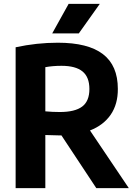

<svg xmlns="http://www.w3.org/2000/svg" viewBox="-20 -969 692 989"><path d="M476 0 296.5 -271.5H287Q261.5 -271.5 213.5 -273.5V0H60.5V-725.5Q169 -749 278 -749Q433.5 -749 510.2 -690.2Q587 -631.5 587 -511Q587.5 -432.5 550.2 -378.2Q513 -324 443.5 -297L643.5 0ZM213.5 -395.5Q250 -392 288 -392Q366 -392 403.2 -420Q440.5 -448 440.5 -510.5Q440.5 -572 405 -601Q369.5 -630 297 -630Q251.5 -630 213.5 -623ZM249 -797 333.5 -949H494L386 -797Z"/></svg>

Font: Encode Sans Semi Condensed
Style: Bold
Weight: 700
Width: 4
Designer: Multiple Designers
Foundry: Impallari Type
Version: Version 2.000